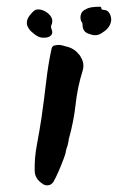

<svg xmlns="http://www.w3.org/2000/svg" viewBox="-20 -554 410 570"><path d="M310 -493Q307 -471 285 -458Q268 -444 246 -453Q225 -458 225 -481Q225 -487 221 -491Q217 -502 220.5 -512Q224 -522 234 -526Q242 -531 253 -532.5Q264 -534 276 -534Q281 -534 281 -529Q281 -525 286 -525Q299 -525 305 -514.5Q311 -504 310 -493ZM134 -465Q138 -453 128 -446Q121 -442 109.5 -442Q98 -442 89 -448Q85 -450 78 -456Q71 -462 70 -463Q70 -463 65 -470Q53 -488 68 -508Q79 -522 86 -525Q97 -528 109.5 -522.5Q122 -517 130 -506.5Q138 -496 134 -483Q129 -475 134 -465ZM225 -343Q210 -295 204.5 -244.5Q199 -194 185 -144Q184 -143 184 -138Q182 -124 176 -108Q176 -106 175.5 -104.5Q175 -103 175 -101Q174 -96 168 -80Q162 -64 154 -45.5Q146 -27 138 -13Q133 -7 128 -5Q120 -3 116 -4Q111 -5 107.5 -7.5Q104 -10 100 -13Q83 -27 83 -48Q82 -84 89.5 -124Q97 -164 103 -203Q111 -259 117 -311Q123 -363 133 -409Q134 -415 139 -418L140 -419H143Q153 -422 163.5 -419.5Q174 -417 184 -414Q202 -408 214 -393Q216 -391 217.5 -389Q219 -387 220 -384Q232 -365 225 -343Z"/></svg>

Font: Slackside One
Style: Regular
Weight: 400
Version: Version 1.000